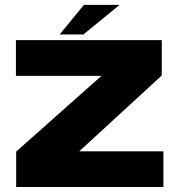

<svg xmlns="http://www.w3.org/2000/svg" viewBox="-20 -752 728 772"><path d="M45 0V-142.5L388 -447H44V-590.5H630.5V-448.5L298.5 -143.5H637V0ZM220 -613.5 317.5 -732.5H461L315.5 -613.5Z"/></svg>

Font: Anybody ExtraExpanded ExtraBold
Style: Regular
Weight: 800
Width: 8
Designer: Tyler Finck
Foundry: Etcetera Type Company
Version: Version 1.010; ttfautohint (v1.8.3) -l 8 -r 50 -G 200 -x 14 